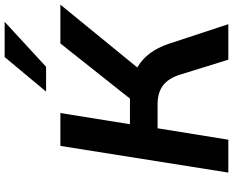

<svg xmlns="http://www.w3.org/2000/svg" viewBox="-106 -872 979 806"><g transform="rotate(-90 383.0 -469.5)"><path d="M61 0 173 -705H311L264 -413H387L355 -392L603 -705H766L489 -366L430 -406Q473 -400 506 -380Q539 -360 562.5 -328Q586 -296 601 -252L684 0H535L472 -203Q457 -251 427 -274Q397 -297 346 -297H247L199 0ZM401 -765 546 -939H694L505 -765Z"/></g></svg>

Font: Nunito Sans 6pt
Style: Bold Italic
Weight: 700
Italic angle: -9°
Version: Version 3.101;gftools[0.9.27]